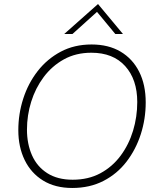

<svg xmlns="http://www.w3.org/2000/svg" viewBox="-20 -926 788 954"><path d="M339 8Q254 8 194 -29Q134 -66 102.5 -131Q71 -196 71 -279Q71 -360 95.5 -436Q120 -512 167 -572.5Q214 -633 281.5 -669Q349 -705 435 -705Q519 -705 579 -669.5Q639 -634 671.5 -569.5Q704 -505 704 -417Q704 -335 679.5 -259Q655 -183 608.5 -122.5Q562 -62 494 -27Q426 8 339 8ZM341 -33Q419 -33 478.5 -65Q538 -97 579 -152Q620 -207 641 -276Q662 -345 662 -419Q662 -531 602 -597.5Q542 -664 434 -664Q357 -664 297.5 -631Q238 -598 197 -543Q156 -488 135 -420.5Q114 -353 114 -282Q114 -211 139 -154.5Q164 -98 215 -65.5Q266 -33 341 -33ZM299 -757 467 -906 591 -757H553L462 -867L340 -757Z"/></svg>

Font: Hanken Grotesk ExtraLight
Style: Italic
Weight: 250
Italic angle: -8°
Designer: Alfredo Marco Pradil
Foundry: Hanken Design Co.
Version: Version 3.013